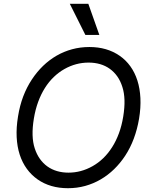

<svg xmlns="http://www.w3.org/2000/svg" viewBox="-20 -986 801 1016"><path d="M75.3 -369.3Q84.5 -427.2 102.8 -475.5Q121.1 -523.8 148.8 -565.7Q175.1 -605.5 207.9 -637.3Q240.8 -669 279.1 -691.2Q317.5 -713.4 361.2 -725.3Q404.8 -737.2 453.1 -737.2Q546.2 -737.2 612.9 -691.1Q646 -668.3 669.7 -635.3Q693.5 -602.3 707 -560Q720.5 -517.8 723 -467Q725.5 -416.2 715.9 -358Q696.7 -244.7 642.4 -161.9Q616.5 -122.5 583.8 -90.7Q551.1 -58.9 512.8 -36.6Q474.4 -14.2 430.9 -2.1Q387.4 9.9 339.5 9.9Q245.7 9.9 179 -36.6Q146 -59.7 122 -92.7Q98 -125.7 84.3 -167.8Q70.7 -209.9 68.2 -260.5Q65.7 -311.1 75.3 -369.3ZM163.7 -201.3Q174 -169.4 191.1 -145.4Q208.1 -121.4 231 -105.1Q253.9 -88.8 282 -80.6Q310 -72.4 342.3 -72.4Q409.4 -72.4 470.2 -106.9Q500.4 -123.9 526.5 -149.1Q552.6 -174.4 573.5 -207.4Q594.5 -240.4 609.4 -280.9Q624.3 -321.4 632.1 -369.3Q647.7 -464.5 627.5 -525.9Q617.5 -557.9 600.5 -581.9Q583.5 -605.8 560.5 -622.2Q537.6 -638.5 509.4 -646.7Q481.2 -654.8 448.9 -654.8Q381.4 -654.8 321 -620.7Q290.8 -603.7 264.6 -578.5Q238.3 -553.3 217.5 -520.2Q196.7 -487.2 181.8 -446.6Q166.9 -405.9 159.1 -358Q143.5 -262.8 163.7 -201.3ZM349.4 -965.9H447.4L505.7 -801.1H431.8Z"/></svg>

Font: Inter P
Style: Italic
Weight: 400
Italic angle: -9.40001°
Designer: Rasmus Andersson
Foundry: rsms
Version: Version 3.018;git-588b23468